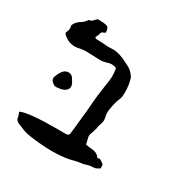

<svg xmlns="http://www.w3.org/2000/svg" viewBox="-160 -840 960 983"><g transform="rotate(30 319.5 -348.5)"><path d="M279.8 2.9Q238.3 2.9 197.3 -1Q124.5 -7.8 100.6 -17.6L63 -32.7Q40.5 -40 38.1 -61.5Q37.1 -70.3 32.7 -79.1Q30.8 -83.5 29.3 -88.4Q71.3 -109.4 244.6 -109.4Q278.8 -109.4 283.7 -108.9Q291.5 -108.9 298.3 -109.4Q310.1 -110.8 312.5 -122.6Q314.9 -141.6 316.9 -161.6Q319.8 -197.8 323.2 -224.6Q328.1 -260.7 331.1 -309.6Q335 -363.8 341.8 -403.3Q351.6 -462.9 351.6 -483.9Q351.6 -506.3 346.7 -529.8Q333.5 -535.6 319.3 -535.6Q306.2 -535.6 292.5 -530.3Q275.4 -524.4 257.3 -524.4Q232.4 -524.4 208 -525.9Q191.4 -527.3 173.8 -527.3Q150.9 -527.3 136.5 -523.4Q122.1 -519.5 108.4 -519.5Q69.8 -519.5 37.6 -549.3Q36.6 -550.8 35.6 -553Q34.7 -555.2 33.2 -557.1Q34.7 -563 37.1 -568.4Q42 -579.1 42 -587.9Q42 -593.8 39.6 -599.6Q39.1 -600.6 39.1 -602.1Q39.1 -607.4 46.4 -618.7Q55.2 -632.3 72.3 -643.1Q85.4 -649.4 98.6 -667Q102.5 -673.8 105.5 -673.8Q117.2 -673.8 127.9 -686.5Q134.3 -694.8 143.1 -700.2L153.8 -699.2Q195.8 -699.2 203.6 -689.5Q209 -683.1 211.9 -662.1Q205.6 -654.8 197.5 -653.6Q189.5 -652.3 187.5 -640.1Q186 -632.3 176.8 -615.2Q179.2 -607.9 186 -607.9Q221.2 -606.9 230 -606Q246.1 -604 262.7 -604L286.6 -605Q323.7 -605 373 -579.1L391.6 -569.8Q416 -557.6 432.1 -533.7Q437 -528.3 438.5 -522Q449.2 -484.9 449.2 -446.3Q449.2 -431.2 447.8 -416Q445.8 -408.2 442.4 -400.4Q431.2 -376.5 424.8 -335.4Q421.9 -320.3 421.9 -310.1Q421.9 -298.3 425.3 -286.1Q427.7 -275.9 427.7 -263.7Q427.2 -252 418.9 -231Q417 -226.6 416.7 -221.9Q416.5 -217.3 416 -214.4Q409.2 -188.5 404.8 -177.7Q400.4 -169.4 400.4 -161.1L400.9 -153.8Q406.7 -129.9 410.2 -113.8Q430.7 -109.4 441.4 -109.4Q454.1 -108.4 466.3 -105Q478.5 -101.6 488.8 -90.8Q491.2 -84 496.1 -84Q504.9 -84 504.9 -85L504.4 -85.4L505.4 -85.9Q511.2 -85.9 534.7 -68.4L536.1 -45.4Q534.2 -44.4 532 -42.7Q529.8 -41 526.9 -40.5Q516.1 -30.8 494.1 -30.8Q479.5 -30.8 462.4 -24.9Q450.2 -19.5 437 -19Q413.6 -16.6 391.1 -9.8Q356.4 1 279.8 2.9ZM129.4 -292Q115.7 -292 100.1 -308.6Q94.7 -314 94.7 -326.2Q94.7 -330.6 95.7 -333Q108.9 -366.7 121.1 -377.9Q133.3 -389.2 147.9 -389.2Q166 -389.2 175.3 -376Q195.8 -345.7 195.8 -333.5Q195.8 -303.7 154.3 -294.9Z"/></g></svg>

Font: Kurland
Style: Regular
Weight: 400
Designer: GGBot
Version: 0.22